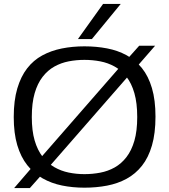

<svg xmlns="http://www.w3.org/2000/svg" viewBox="-20 -946 863 978"><path d="M132 12H52L164 -118H166L611 -628L614 -629L689 -713H770L663 -590H661L214 -78H212ZM410 -59Q451 -59 490.5 -66.5Q530 -74 564 -93Q598 -112 624 -145.5Q650 -179 664.5 -229Q679 -279 679 -350Q679 -421 664.5 -471.5Q650 -522 624 -555Q598 -588 564 -607Q530 -626 490.5 -633.5Q451 -641 410 -641Q369 -641 330 -633.5Q291 -626 257 -607Q223 -588 197 -554.5Q171 -521 156.5 -471Q142 -421 142 -350Q142 -280 156.5 -230.5Q171 -181 197 -147.5Q223 -114 257 -94.5Q291 -75 330 -67Q369 -59 410 -59ZM410 10Q350 10 296 -1Q242 -12 197 -37.5Q152 -63 119 -104.5Q86 -146 68 -206.5Q50 -267 50 -350Q50 -434 68 -495Q86 -556 118 -597.5Q150 -639 195 -663.5Q240 -688 294.5 -699Q349 -710 410 -710Q471 -710 525.5 -699.5Q580 -689 625 -664.5Q670 -640 703 -599Q736 -558 754 -497Q772 -436 772 -352Q772 -267 754 -205Q736 -143 703 -101.5Q670 -60 625 -35.5Q580 -11 525.5 -0.5Q471 10 410 10ZM377 -747 505 -926H595L448 -747Z"/></svg>

Font: Georama SemiExpanded
Style: Regular
Weight: 400
Width: 6
Designer: Jean-Baptiste Levee
Foundry: Production Type
Version: Version 1.001